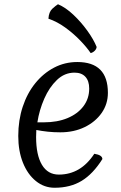

<svg xmlns="http://www.w3.org/2000/svg" viewBox="-20 -869 568 904"><path d="M237 15Q188 15 149 -16.5Q110 -48 88 -103Q66 -158 66 -229Q66 -303 87 -366.5Q108 -430 146 -477Q184 -524 234.5 -550.5Q285 -577 344 -577Q488 -577 488 -432Q488 -379 458.5 -337Q429 -295 378.5 -270.5Q328 -246 264 -246Q232 -246 204.5 -249Q177 -252 151 -257Q150 -240 150 -224Q150 -139 177.5 -93Q205 -47 257 -47Q360 -47 424 -145Q462 -139 462 -120Q418 -50 364.5 -17.5Q311 15 237 15ZM331 -527Q284 -527 248 -492.5Q212 -458 188.5 -404.5Q165 -351 156 -293H186Q250 -293 298 -313Q346 -333 373 -369Q400 -405 400 -452Q400 -488 382 -507.5Q364 -527 331 -527ZM435 -648Q434 -638 426 -630Q418 -622 407 -619Q388 -647 356.5 -679.5Q325 -712 287 -739.5Q249 -767 208 -781Q210 -813 226.5 -828Q243 -843 253 -849Q289 -834 325.5 -799.5Q362 -765 391.5 -724Q421 -683 435 -648Z"/></svg>

Font: Merienda Light
Style: Regular
Weight: 300
Designer: Eduardo Rodriguez Tunni
Foundry: Eduardo Rodriguez Tunni
Version: Version 2.001; ttfautohint (v1.8.4.7-5d5b)